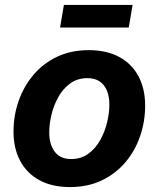

<svg xmlns="http://www.w3.org/2000/svg" viewBox="-20 -759 654 790"><path d="M267.8 10.7Q194 10.7 142.2 -17.6Q90.3 -45.8 63 -97.2Q35.6 -148.5 35.6 -217.2Q35.6 -283 56.5 -343.2Q77.5 -403.4 117.4 -450.7Q157.3 -498 214.6 -525.4Q272 -552.7 345.1 -552.7Q418.6 -552.7 470.6 -524.6Q522.5 -496.5 549.9 -445.1Q577.2 -393.8 577.2 -324.6Q577.2 -258.7 556.4 -198.5Q535.7 -138.2 495.7 -91.1Q455.7 -43.9 398.3 -16.6Q341 10.7 267.8 10.7ZM272.9 -104.6Q313.8 -104.6 343.5 -126.5Q373.3 -148.3 392.4 -182.7Q411.6 -217.1 420.8 -256Q430 -294.9 430 -328.7Q430 -361.5 420 -385.9Q410 -410.3 390.1 -423.9Q370.2 -437.5 339.7 -437.5Q298.9 -437.5 269.1 -415.9Q239.3 -394.3 220.2 -360.1Q201 -325.8 191.8 -287.1Q182.6 -248.3 182.6 -214Q182.6 -165.1 205.1 -134.9Q227.6 -104.6 272.9 -104.6ZM525.5 -738.8 509.8 -645.8H227.2L242.9 -738.8Z"/></svg>

Font: Adwaita Sans
Style: Italic
Weight: 400
Italic angle: -9.39999°
Designer: Rasmus Andersson
Foundry: rsms
Version: Version 4.001;git-9221beed3